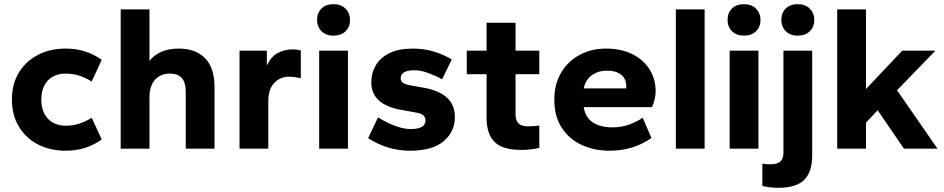

<svg xmlns="http://www.w3.org/2000/svg" viewBox="-20 -713 4530 921"><path d="M295 10Q220 10 161.5 -20.5Q103 -51 70 -106.5Q37 -162 37 -235Q37 -309 70 -364Q103 -419 161.5 -449.5Q220 -480 295 -480Q345 -480 387.5 -466.5Q430 -453 468 -426L420 -322Q387 -342 357 -351Q327 -360 295 -360Q260 -360 233.5 -345.5Q207 -331 192.5 -302.5Q178 -274 178 -235Q178 -196 192.5 -168Q207 -140 233.5 -125Q260 -110 295 -110Q327 -110 357 -119Q387 -128 420 -148L468 -44Q430 -17 387.5 -3.5Q345 10 295 10Z M559 0V-668H697V-421Q719 -449 754 -464.5Q789 -480 838 -480Q917 -480 963 -434.5Q1009 -389 1009 -294V0H871V-273Q871 -317 852.5 -338.5Q834 -360 795 -360Q750 -360 723.5 -330.5Q697 -301 697 -245V0Z M1129 0V-470H1260V-399Q1280 -441 1312 -458.5Q1344 -476 1383 -476Q1396 -476 1406.5 -474.5Q1417 -473 1423 -470V-338Q1409 -341 1394.5 -343Q1380 -345 1365 -345Q1324 -345 1295.5 -315Q1267 -285 1267 -227V0Z M1511 0V-470H1649V0ZM1580 -542Q1543 -542 1522 -563.5Q1501 -585 1501 -618Q1501 -651 1522 -672Q1543 -693 1580 -693Q1616 -693 1637.5 -671.5Q1659 -650 1659 -617Q1659 -584 1637.5 -563Q1616 -542 1580 -542Z M1946 10Q1893 10 1843 -5Q1793 -20 1746 -50L1793 -150Q1841 -121 1880 -107.5Q1919 -94 1949 -94Q1985 -94 2003 -104Q2021 -114 2021 -135Q2021 -152 2009 -161Q1997 -170 1966 -175L1904 -186Q1832 -199 1796.5 -232Q1761 -265 1761 -319Q1761 -363 1782.5 -399.5Q1804 -436 1848 -458Q1892 -480 1962 -480Q2013 -480 2060 -466Q2107 -452 2147 -428L2101 -333Q2069 -350 2033.5 -363Q1998 -376 1967 -376Q1934 -376 1918 -366Q1902 -356 1902 -337Q1902 -324 1912.5 -316Q1923 -308 1952 -303L2014 -292Q2086 -279 2124 -244.5Q2162 -210 2162 -151Q2162 -81 2108 -35.5Q2054 10 1946 10Z M2479 6Q2391 6 2352.5 -32Q2314 -70 2314 -149V-357H2219V-470H2314V-604H2453V-470H2567V-357H2453V-163Q2453 -135 2467.5 -121Q2482 -107 2510 -107Q2522 -107 2539 -108Q2556 -109 2567 -111V-4Q2550 1 2526.5 3.5Q2503 6 2479 6Z M2904 10Q2831 10 2771 -17.5Q2711 -45 2675 -99.5Q2639 -154 2639 -235Q2639 -310 2672 -365Q2705 -420 2761 -450Q2817 -480 2887 -480Q2958 -480 3011.5 -454Q3065 -428 3095 -381.5Q3125 -335 3125 -275Q3125 -257 3120 -235.5Q3115 -214 3107 -199H2780Q2785 -167 2802 -145.5Q2819 -124 2849 -113Q2879 -102 2918 -102Q2959 -102 2995 -114.5Q3031 -127 3063 -148L3105 -51Q3062 -21 3011.5 -5.5Q2961 10 2904 10ZM2780 -289H2983Q2984 -291 2984 -293Q2984 -295 2984 -299Q2984 -322 2974 -338.5Q2964 -355 2943.5 -364.5Q2923 -374 2891 -374Q2862 -374 2838.5 -363.5Q2815 -353 2800 -334Q2785 -315 2780 -289Z M3222 0V-668H3360V0Z M3480 0V-470H3618V0ZM3549 -542Q3512 -542 3491 -563.5Q3470 -585 3470 -618Q3470 -651 3491 -672Q3512 -693 3549 -693Q3585 -693 3606.5 -671.5Q3628 -650 3628 -617Q3628 -584 3606.5 -563Q3585 -542 3549 -542Z M3712 188Q3693 188 3673.5 185.5Q3654 183 3637 179V72Q3649 74 3659 74.5Q3669 75 3679 75Q3710 75 3724 61Q3738 47 3738 20V-470H3876V33Q3876 112 3837.5 150Q3799 188 3712 188ZM3807 -542Q3770 -542 3749 -563.5Q3728 -585 3728 -618Q3728 -651 3749 -672Q3770 -693 3807 -693Q3843 -693 3864.5 -671.5Q3886 -650 3886 -617Q3886 -584 3864.5 -563Q3843 -542 3807 -542Z M3996 0V-668H4134V-286L4308 -470H4467L4283 -280L4477 0H4316L4190 -184L4134 -125V0Z"/></svg>

Font: Gantari
Style: Bold
Weight: 700
Designer: Anugrah Pasau
Foundry: Lafontype
Version: Version 1.000; ttfautohint (v1.6)